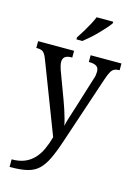

<svg xmlns="http://www.w3.org/2000/svg" viewBox="-146 -841 814 1155"><g transform="rotate(15 261.5 -263.5)"><path d="M34 192Q81 192 114.5 178Q148 164 172 138.5Q196 113 212.5 77.5Q229 42 241 -1L72 -441Q64 -463 55.5 -474.5Q47 -486 36 -490Q25 -494 7 -494H4V-536H228V-494H225Q196 -494 183 -483.5Q170 -473 170 -452Q170 -442 172.5 -430.5Q175 -419 180 -404L244 -232Q254 -205 263 -177.5Q272 -150 278.5 -126Q285 -102 288 -85Q294 -113 304 -143.5Q314 -174 324 -206L385 -402Q390 -415 392 -427.5Q394 -440 394 -450Q394 -474 379 -484Q364 -494 334 -494H331V-536H523V-494H520Q503 -494 491 -488.5Q479 -483 469.5 -467Q460 -451 449 -418L309 1Q285 74 263 120Q241 166 214 192Q187 218 146 228.5Q105 239 43 239H34ZM224 -619Q239 -641 254.5 -666.5Q270 -692 284 -718Q298 -744 307 -766H410V-756Q401 -743 384 -723.5Q367 -704 345.5 -682Q324 -660 302 -640.5Q280 -621 261 -606H224Z"/></g></svg>

Font: Noto Serif Khmer SemiCondensed
Style: Regular
Weight: 400
Width: 4
Designer: Danh Hong and the Monotype Design Team
Foundry: Monotype Imaging Inc.
Version: Version 2.004